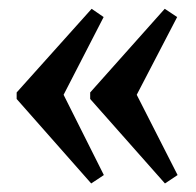

<svg xmlns="http://www.w3.org/2000/svg" viewBox="-20 -435 454 445"><path d="M362.3 -9.8 189 -205.6V-220.7L361.8 -414.6L390.6 -395.5L296.9 -215.3L391.6 -29.3ZM191.4 -9.8 18.6 -205.6V-220.7L192.4 -414.6L220.2 -395.5L127.4 -215.3L220.7 -29.3Z"/></svg>

Font: Elstob 14pt
Style: Bold
Weight: 700
Designer: Peter S. Baker
Version: Version 1.015